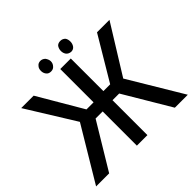

<svg xmlns="http://www.w3.org/2000/svg" viewBox="-206 -1092 1310 1310"><g transform="rotate(-45 448.5 -437.5)"><path d="M303.7 -823.2Q303.7 -846.7 316.4 -859.4Q328.1 -875 349.6 -875Q368.2 -875 383.8 -860.4Q397.5 -841.8 398.4 -823.2Q398.4 -800.8 383.8 -786.1Q372.1 -771.5 350.1 -771.5Q328.1 -771.5 316.4 -786.1Q303.7 -801.8 303.7 -823.2ZM507.8 -861.3Q519.5 -875 542 -875Q563.5 -875 578.1 -859.4Q587.9 -844.7 587.9 -823.2Q587.9 -801.8 576.2 -785.6Q564.5 -769.5 542 -769.5Q520.5 -771.5 507.8 -786.1Q496.1 -801.8 496.1 -822.8Q496.1 -843.8 507.8 -861.3ZM772.5 0 572.3 -336.9H507.8V0H406.2V-330.1H337.9L138.7 0H12.7L246.1 -389.6L29.3 -739.3H149.4L337.9 -418H406.2V-739.3H507.8V-424.8H573.2L760.7 -739.3H880.9L664.1 -389.6L897.5 0Z"/></g></svg>

Font: RobotoJAA
Style: Medium
Weight: 500
Version: Version 2.05; 2016-11-05